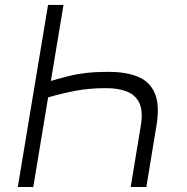

<svg xmlns="http://www.w3.org/2000/svg" viewBox="-20 -747 746 767"><path d="M564.6 0H502.1L542.6 -245.7Q552.2 -303.6 536.4 -336.1Q520.6 -368.6 486 -381.7Q451.3 -394.9 404.8 -394.9Q338.4 -394.9 284.3 -384.8Q230.1 -374.6 172.2 -358L112.9 0H51.1L171.9 -727.3H233.7L183.2 -423.7Q220.9 -434.7 253 -442.8Q285.2 -451 322.8 -455.4Q360.4 -459.9 415.1 -459.9Q486.2 -459.9 533.4 -439.5Q580.6 -419 599.4 -372Q618.3 -324.9 605.1 -245.7Z"/></svg>

Font: Inter Light  BETA
Style: Italic
Weight: 300
Italic angle: 9.39999°
Designer: Rasmus Andersson
Foundry: rsms
Version: Version 3.011;git-f93a4a705